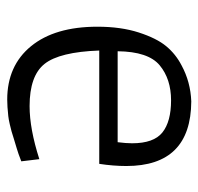

<svg xmlns="http://www.w3.org/2000/svg" viewBox="-29 -512 550 532"><g transform="rotate(90 246.0 -246.0)"><path d="M440 -321Q440 -285 434 -246H120Q124 -136 157 -94.5Q190 -53 274 -53Q337 -53 421 -80L427 -30Q404 -21 391.5 -17.5Q379 -14 365 -9.5Q351 -5 344 -3Q337 -1 324 2Q311 5 302 6Q275 9 256 9Q162 9 108 -57Q54 -123 54 -241Q54 -306 70 -355.5Q86 -405 108 -431.5Q130 -458 161 -474Q207 -499 261 -501Q440 -500 440 -321ZM377 -337Q377 -397 347 -421Q317 -445 258 -445Q199 -445 161 -413.5Q123 -382 122 -297H374Q377 -320 377 -337Z"/></g></svg>

Font: Gafata
Style: Regular
Weight: 400
Designer: Lautaro Hourcade
Foundry: Lautaro Hourcade
Version: Version 4.002; ttfautohint (v0.94.20-1c74) -l 7 -r 28 -G 0 -